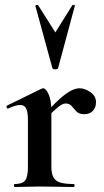

<svg xmlns="http://www.w3.org/2000/svg" viewBox="-20 -750 419 770"><path d="M161 -271 153 -284Q192 -329 219 -353Q246 -377 265 -386.5Q284 -396 299 -396Q320 -396 342.5 -380.5Q365 -365 365 -340Q365 -319 352.5 -305.5Q340 -292 318 -292Q297 -292 286.5 -303Q276 -314 267.5 -324.5Q259 -335 243 -335Q236 -335 227.5 -330.5Q219 -326 203.5 -312.5Q188 -299 161 -271ZM39 0Q36 0 36 -6Q36 -12 39 -12Q70 -12 81 -26.5Q92 -41 92 -81V-269Q92 -300 85 -314.5Q78 -329 61 -329Q52 -329 40 -325.5Q28 -322 13 -315Q9 -313 7 -319Q5 -325 7 -326L146 -394Q152 -396 153 -396Q164 -396 175 -372Q186 -348 186 -303V-81Q186 -55 194 -39.5Q202 -24 221.5 -18Q241 -12 275 -12Q279 -12 279 -6Q279 0 275 0Q248 0 213.5 -1Q179 -2 139 -2Q111 -2 85 -1Q59 0 39 0ZM122 -726Q121 -729 126.5 -730Q132 -731 133 -729L202 -620L270 -729Q272 -731 277 -730Q282 -729 280 -726L213 -477Q212 -472 202 -472Q192 -472 190 -477Z"/></svg>

Font: Cormorant Garamond Light
Style: Regular
Weight: 300
Designer: Christian Thalmann (Catharsis Fonts)
Foundry: Catharsis Fonts
Version: Version 4.001